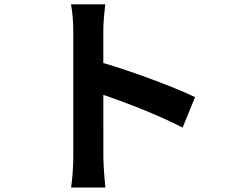

<svg xmlns="http://www.w3.org/2000/svg" viewBox="-20 -811 1040 875"><path d="M314 -95.8C314 -56.1 310.1 4.5 304 43.5H460.3C455.7 2.9 451.1 -67.1 451.1 -95.8C451.1 -169.9 450.8 -560 450.8 -670.6C450.8 -712.2 456 -756 459.7 -791.3H303.5C310.6 -755.7 314 -706.4 314 -670.6C314 -586 314 -172.2 314 -95.8ZM421.4 -532.3V-388.6C530.4 -352.9 698.8 -288.9 812.2 -229.6L868.9 -368.3C770.1 -416.8 554.8 -495.5 421.4 -532.3Z"/></svg>

Font: Source Han Sans JP VF
Style: Regular
Weight: 250
Designer: Ryoko NISHIZUKA 西塚涼子 (kana, bopomofo & ideographs); Paul D. Hunt (Latin, Greek & Cyrillic); Sandoll Communications 산돌커뮤니
Foundry: Adobe
Version: Version 2.004;hotconv 1.0.118;makeotfexe 2.5.65603